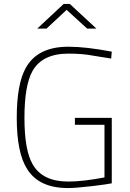

<svg xmlns="http://www.w3.org/2000/svg" viewBox="-20 -949 659 974"><path d="M325 5Q178 5 118 -91Q65 -173 65 -351Q65 -522 110 -603Q169 -712 327 -712Q416 -712 547 -687L544 -652L456 -666Q401 -677 327 -677Q195 -677 145 -589Q104 -516 104 -351Q104 -186 146 -115Q196 -28 326 -28Q401 -28 510 -49V-316H360V-351H547V-19Q523 -14 449 -5Q362 5 325 5ZM469 -804H422L318 -899L216 -804H169L303 -929H334Z"/></svg>

Font: Storia Sans Thin
Style: Regular
Weight: 100
Designer: Accademia di Belle Arti di Urbino and others
Foundry: Accademia di Belle Arti di Urbino and others.
Version: Version 60.001;May 25, 2020;FontCreator 12.0.0.2522 64-bit